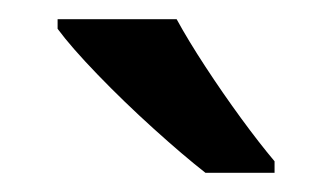

<svg xmlns="http://www.w3.org/2000/svg" viewBox="-20 -786 346 200"><path d="M164 -766Q176 -744 194 -716.5Q212 -689 231 -663Q250 -637 266 -618V-606H194Q171 -624 140 -652Q109 -680 81.5 -708.5Q54 -737 40 -756V-766Z"/></svg>

Font: Noto Sans Myanmar UI Medium
Style: Regular
Weight: 500
Designer: Monotype Design Team
Foundry: Monotype Imaging Inc.
Version: Version 2.103; ttfautohint (v1.8.4.7-5d5b)